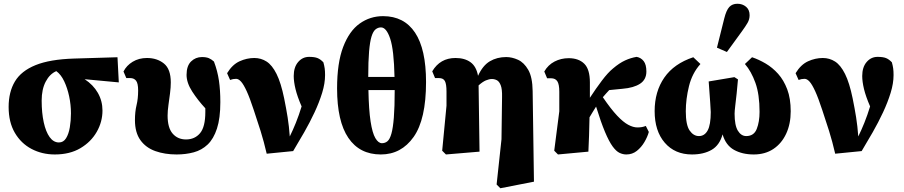

<svg xmlns="http://www.w3.org/2000/svg" viewBox="-20 -807 4817 1023"><path d="M272 16Q204 16 148 -13.5Q92 -43 59 -99.5Q26 -156 26 -237Q26 -317 59.5 -373Q93 -429 169.5 -460Q246 -491 374 -495L606 -502L613 -368L431 -385Q477 -355 501.5 -312Q526 -269 526 -218Q526 -158 495.5 -104.5Q465 -51 408.5 -17.5Q352 16 272 16ZM202 -271Q202 -206 213 -155.5Q224 -105 244.5 -76.5Q265 -48 294 -48Q318 -48 332 -70.5Q346 -93 352 -128.5Q358 -164 358 -203Q358 -249 348.5 -293.5Q339 -338 322 -374Q305 -410 280 -428Q245 -413 223.5 -372Q202 -331 202 -271Z M921 16Q858 16 807.5 -2Q757 -20 728 -60.5Q699 -101 699 -167Q699 -212 707.5 -246.5Q716 -281 716 -325Q716 -363 705 -377Q694 -391 674 -391H653L638 -426Q654 -458 687 -478Q720 -498 763 -498Q817 -498 853.5 -468.5Q890 -439 890 -368Q890 -342 886 -310.5Q882 -279 877.5 -247.5Q873 -216 873 -191Q873 -126 900 -95Q927 -64 971 -64Q1018 -64 1046 -97.5Q1074 -131 1074 -210Q1074 -215 1074 -220.5Q1074 -226 1074 -230Q1034 -273 1004 -319.5Q974 -366 974 -408Q974 -456 998 -479.5Q1022 -503 1056 -503Q1079 -503 1093 -497Q1107 -491 1120 -479Q1139 -429 1146.5 -377.5Q1154 -326 1154 -263Q1154 -177 1136 -122Q1118 -67 1086.5 -37Q1055 -7 1012.5 4.5Q970 16 921 16Z M1401 12Q1386 -53 1368.5 -109Q1351 -165 1332 -221Q1311 -285 1294.5 -321Q1278 -357 1264.5 -372Q1251 -387 1238 -387Q1221 -387 1206 -381L1190 -417Q1218 -463 1256.5 -480.5Q1295 -498 1335 -498Q1371 -498 1400.5 -479Q1430 -460 1453.5 -413Q1477 -366 1494 -283Q1505 -229 1512.5 -182Q1520 -135 1524 -80Q1540 -112 1556.5 -153Q1573 -194 1587 -240Q1564 -293 1554.5 -332.5Q1545 -372 1545 -402Q1545 -449 1568.5 -476.5Q1592 -504 1627 -504Q1656 -504 1672 -497.5Q1688 -491 1703 -475Q1708 -457 1710 -442.5Q1712 -428 1712 -407Q1712 -363 1696.5 -312.5Q1681 -262 1656 -208.5Q1631 -155 1601 -102.5Q1571 -50 1542 -2Z M2009 16Q1896 16 1836 -72.5Q1776 -161 1776 -336Q1776 -472 1808.5 -557Q1841 -642 1896.5 -681.5Q1952 -721 2021 -721Q2133 -721 2191.5 -633Q2250 -545 2250 -370Q2250 -171 2184 -77.5Q2118 16 2009 16ZM2010 -661Q1994 -661 1981 -650.5Q1968 -640 1959.5 -612.5Q1951 -585 1946.5 -533Q1942 -481 1942 -397H2082Q2079 -541 2059 -601Q2039 -661 2010 -661ZM2015 -44Q2032 -44 2044.5 -54.5Q2057 -65 2065.5 -95Q2074 -125 2078.5 -181Q2083 -237 2083 -327H1943Q1945 -222 1954.5 -160Q1964 -98 1980 -71Q1996 -44 2015 -44Z M2626 176 2652 -65 2655 -290Q2656 -332 2648 -352.5Q2640 -373 2627.5 -379.5Q2615 -386 2601 -386Q2586 -386 2568.5 -378.5Q2551 -371 2530 -352L2535 1L2356 16L2336 -4L2359 -244V-319Q2359 -359 2350.5 -375Q2342 -391 2319 -391H2298L2283 -427Q2325 -498 2407 -498Q2456 -498 2487 -475.5Q2518 -453 2527 -403Q2552 -458 2590 -480.5Q2628 -503 2677 -503Q2708 -503 2740 -488.5Q2772 -474 2794.5 -435Q2817 -396 2818 -322L2825 161L2646 196Z M2953 16 2933 -4 2960 -214V-318Q2960 -358 2949.5 -374Q2939 -390 2916 -390H2895L2880 -426Q2900 -461 2934.5 -479Q2969 -497 3010 -497Q3063 -497 3093 -467.5Q3123 -438 3123 -368V-286Q3155 -335 3187 -377.5Q3219 -420 3246 -442Q3280 -471 3310.5 -485Q3341 -499 3372 -504Q3395 -500 3409.5 -481.5Q3424 -463 3424 -426Q3424 -383 3390.5 -361Q3357 -339 3297 -334L3226 -327Q3218 -318 3209 -308.5Q3200 -299 3192 -289Q3235 -226 3268 -191Q3301 -156 3327.5 -142Q3354 -128 3376 -128Q3390 -128 3400.5 -130Q3411 -132 3421 -136L3437 -104Q3430 -78 3413.5 -50Q3397 -22 3373 -3Q3349 16 3317 16Q3299 16 3281 7.5Q3263 -1 3244 -27Q3225 -53 3203.5 -104Q3182 -155 3156 -239Q3147 -226 3138.5 -211Q3130 -196 3121 -182Q3120 -133 3118.5 -83.5Q3117 -34 3115 1Z M3667 16Q3576 16 3522 -46.5Q3468 -109 3468 -215Q3468 -319 3519.5 -393.5Q3571 -468 3674 -502L3712 -466Q3668 -417 3651 -348Q3634 -279 3634 -214Q3634 -141 3654.5 -111.5Q3675 -82 3704 -82Q3734 -82 3750.5 -112Q3767 -142 3767 -210Q3767 -221 3764 -261.5Q3761 -302 3756 -373L3893 -396L3912 -384Q3909 -346 3905 -309Q3901 -272 3897.5 -243.5Q3894 -215 3894 -201Q3894 -139 3911.5 -110.5Q3929 -82 3956 -82Q3997 -82 4012 -120Q4027 -158 4027 -211Q4027 -304 4005 -365.5Q3983 -427 3949 -466L3987 -502Q4023 -490 4059.5 -468.5Q4096 -447 4126 -413.5Q4156 -380 4174.5 -331Q4193 -282 4193 -214Q4193 -147 4169 -95Q4145 -43 4101 -13.5Q4057 16 3996 16Q3935 16 3891 -8.5Q3847 -33 3830 -91Q3814 -33 3771.5 -8.5Q3729 16 3667 16ZM3800 -553 3839 -709Q3850 -753 3866 -770Q3882 -787 3909 -787Q3936 -787 3955 -771Q3974 -755 3974 -726Q3974 -704 3963 -685Q3952 -666 3933 -640L3853 -530Z M4430 12Q4415 -53 4397.5 -109Q4380 -165 4361 -221Q4340 -285 4323.5 -321Q4307 -357 4293.5 -372Q4280 -387 4267 -387Q4250 -387 4235 -381L4219 -417Q4247 -463 4285.5 -480.5Q4324 -498 4364 -498Q4400 -498 4429.5 -479Q4459 -460 4482.5 -413Q4506 -366 4523 -283Q4534 -229 4541.5 -182Q4549 -135 4553 -80Q4569 -112 4585.5 -153Q4602 -194 4616 -240Q4593 -293 4583.5 -332.5Q4574 -372 4574 -402Q4574 -449 4597.5 -476.5Q4621 -504 4656 -504Q4685 -504 4701 -497.5Q4717 -491 4732 -475Q4737 -457 4739 -442.5Q4741 -428 4741 -407Q4741 -363 4725.5 -312.5Q4710 -262 4685 -208.5Q4660 -155 4630 -102.5Q4600 -50 4571 -2Z"/></svg>

Font: Source Serif Pro Black
Style: Regular
Weight: 900
Designer: Frank Grießhammer
Foundry: Adobe Systems Incorporated
Version: Version 3.001;hotconv 1.0.111;makeotfexe 2.5.65597